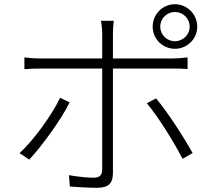

<svg xmlns="http://www.w3.org/2000/svg" viewBox="-20 -859 1040 913"><path d="M812 -802C850 -802 882 -771 882 -732C882 -694 850 -663 812 -663C773 -663 742 -694 742 -732C742 -771 773 -802 812 -802ZM812 -627C870 -627 918 -674 918 -732C918 -791 870 -839 812 -839C753 -839 706 -791 706 -732C706 -674 753 -627 812 -627ZM266 -394C228 -315 140 -191 73 -131L119 -100C177 -162 270 -288 311 -372ZM801 -533C823 -533 848 -533 872 -531V-586C848 -583 821 -581 800 -581H517V-698C517 -717 519 -746 521 -760H460C463 -746 466 -718 466 -698V-581H173C142 -581 122 -583 96 -586V-530C121 -532 143 -533 174 -533H466V-54C466 -27 454 -14 426 -14C399 -14 352 -18 308 -26L312 28C347 31 407 34 442 34C497 34 517 12 517 -37V-533ZM678 -368C733 -304 810 -178 848 -104L896 -131C856 -203 777 -327 722 -391Z"/></svg>

Font: Source Han Sans SC Light
Style: Regular
Weight: 300
Designer: Ryoko NISHIZUKA (kana & ideographs); Paul D. Hunt (Latin, Greek & Cyrillic); Wenlong ZHANG (bopomofo); Sandoll Communica
Foundry: Adobe Systems Incorporated
Version: Version 1.004;PS 1.004;hotconv 1.0.82;makeotf.lib2.5.63406